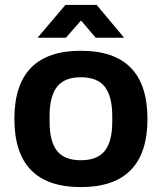

<svg xmlns="http://www.w3.org/2000/svg" viewBox="-20 -743 653 775"><path d="M131.8 -590.8 244.1 -723.1H370.1L481 -590.8H366.2L307.1 -660.2L246.1 -590.8ZM306.2 12.2Q38.1 12.2 38.1 -263.2Q38.1 -538.1 306.2 -538.1Q575.2 -538.1 575.2 -263.2Q575.2 12.2 306.2 12.2ZM306.2 -96.2Q373 -96.2 403.1 -134.3Q433.1 -172.4 433.1 -251V-274.9Q433.1 -354 403.1 -392.6Q373 -431.2 306.2 -431.2Q240.2 -431.2 210.2 -392.6Q180.2 -354 180.2 -274.9V-251Q180.2 -172.4 210 -134.3Q239.7 -96.2 306.2 -96.2Z"/></svg>

Font: Archivo
Style: Bold
Weight: 700
Designer: Hector Gatti
Foundry: Omnibus-Type
Version: Version 2.001